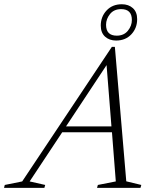

<svg xmlns="http://www.w3.org/2000/svg" viewBox="-82 -906 752 926"><path d="M527 -31.5 599.5 -14 595.5 0H386L390 -14L476.5 -31L458 -268H218L61 -31L136 -14L132 0H-62.5L-59 -14L25 -31L457.5 -680H472ZM236.5 -296.5H455.5L432 -592ZM505.5 -885.5Q538 -885.5 558.8 -866.8Q579.5 -848 579.5 -813.5Q579.5 -770.5 551.5 -740.5Q523.5 -710.5 478 -710.5Q445.5 -710.5 424.8 -729.2Q404 -748 404 -782.5Q404 -825.5 432 -855.5Q460 -885.5 505.5 -885.5ZM481 -734Q515.5 -734 534.8 -757.8Q554 -781.5 554 -809.5Q554 -862 502.5 -862Q467.5 -862 448.5 -838.2Q429.5 -814.5 429.5 -786.5Q429.5 -734 481 -734Z"/></svg>

Font: Newsreader Text Light
Style: Italic
Weight: 300
Italic angle: -17°
Designer: Hugues Gentile
Foundry: Production Type
Version: Version 1.001